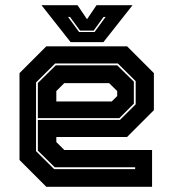

<svg xmlns="http://www.w3.org/2000/svg" viewBox="-20 -718 666 738"><path d="M468.5 -540 571.5 -437V-294.5L468.5 -191.5H196.5V-172L227 -141.5H564.5V0H158L55 -103V-437L158 -540ZM430.5 -467 494.5 -404V-319.5L439 -264H125.5V-399L194.5 -467ZM433 -474H192L118.5 -401V-137L188 -68H499.5V-75H190.5L125.5 -139V-257H441L501.5 -317V-406ZM399.5 -398.5H227L196.5 -368V-328H409.5L430.5 -349V-368ZM251.5 -556 139.5 -698H278L314.5 -644L351 -698H489.5L377.5 -556ZM284 -595H343.5L386 -653H378L340 -600.5H287.5L249 -653H241.5Z"/></svg>

Font: Tourney ExtraBold
Style: Regular
Weight: 800
Designer: Tyler Finck
Foundry: Etcetera Type Co
Version: Version 1.015